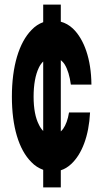

<svg xmlns="http://www.w3.org/2000/svg" viewBox="-20 -730 440 840"><path d="M246 90V15C262 10 277 1 291 -12C338 -55 369 -135 374 -238H282C277 -207 268 -183 256 -166C253 -162 249 -158 246 -155V-467C252 -462 258 -456 263 -448C276 -427 285 -397 290 -360H380C379 -472 348 -558 299 -605C283 -620 265 -630 246 -635V-710H169V-633C150 -626 133 -615 118 -599C63 -543 32 -440 32 -307C32 -176 62 -76 117 -21C132 -5 150 6 169 13V90ZM169 -157C162 -164 155 -174 150 -185C135 -214 127 -255 127 -307C127 -360 135 -403 150 -434C155 -445 162 -454 169 -461Z"/></svg>

Font: Yard Headline
Style: Regular
Weight: 400
Monospace: yes
Designer: Roman Shamin
Foundry: Evil Martians
Version: Version 1.000